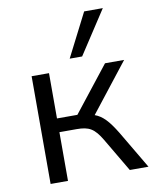

<svg xmlns="http://www.w3.org/2000/svg" viewBox="-84 -817 707 881"><g transform="rotate(-10 269.0 -376.5)"><path d="M80 0H161V-227H241C299 -227 323 -213 357 -156L449 0H536L432 -176C396 -235 370 -263 334 -276L511 -502H422L256 -291H161V-502H80ZM266 -551H324L456 -753H369Z"/></g></svg>

Font: Poppy and Pepper
Style: Regular
Weight: 400
Designer: Thy Ha
Foundry: Thy Ha
Version: Version 0.001;Glyphs 3.2 (3227)